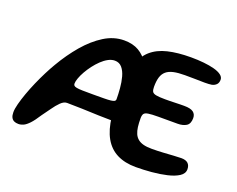

<svg xmlns="http://www.w3.org/2000/svg" viewBox="-105 -827 1270 1027"><g transform="rotate(20 529.5 -313.5)"><path d="M76 10.5Q61.5 10.5 51.2 5.5Q41 0.5 35.5 -10.5Q30 -21.5 30 -40Q30 -58.5 37.5 -87.5Q45 -116.5 57.5 -151.5Q70 -186.5 86 -223Q102 -259.5 119 -293Q136 -326.5 151.5 -352.5Q192 -422 240.5 -478.8Q289 -535.5 343.5 -569.5Q398 -603.5 457 -603.5Q506 -603.5 540 -583.8Q574 -564 595.2 -529.5Q616.5 -495 628 -450.8Q639.5 -406.5 643.8 -356.5Q648 -306.5 648 -256Q648 -234.5 639.5 -216.5Q631 -198.5 610.2 -188Q589.5 -177.5 553 -177.5Q514 -177.5 465.2 -179.2Q416.5 -181 368.5 -182.8Q320.5 -184.5 283.5 -184.5Q265.5 -184.5 247.5 -166.8Q229.5 -149 212 -123.8Q194.5 -98.5 177 -75.5Q154 -39.5 136.5 -21Q119 -2.5 104.8 4Q90.5 10.5 76 10.5ZM397 -274.5Q435.5 -274.5 460.2 -274.8Q485 -275 499.2 -276.8Q513.5 -278.5 519.2 -282.2Q525 -286 525 -292.5Q525 -322 522.2 -355.2Q519.5 -388.5 511.5 -418Q503.5 -447.5 487.8 -466Q472 -484.5 446.5 -484.5Q428 -484.5 409 -474.2Q390 -464 372 -446.8Q354 -429.5 338.2 -408.8Q322.5 -388 310.5 -366.8Q298.5 -345.5 291.8 -326.8Q285 -308 285 -295.5Q285 -288.5 289 -284.2Q293 -280 304.5 -277.8Q316 -275.5 338.2 -275Q360.5 -274.5 397 -274.5ZM745 12.5Q683 12.5 638.2 -10Q593.5 -32.5 567.2 -78.8Q541 -125 533 -196Q531 -212.5 530 -230Q529 -247.5 528.2 -266.5Q527.5 -285.5 527.2 -305.8Q527 -326 527 -347.5Q527 -434.5 544.8 -491.5Q562.5 -548.5 599 -581Q635.5 -613.5 691.8 -627Q748 -640.5 824 -640.5Q861.5 -640.5 895.8 -637Q930 -633.5 956.2 -626.5Q982.5 -619.5 997.5 -608.2Q1012.5 -597 1012.5 -581.5Q1012.5 -564 1002.8 -554Q993 -544 977.5 -540.5Q962 -538 937 -538Q912 -538 882.8 -539Q853.5 -540 825 -539.5Q786.5 -539.5 760.8 -533.8Q735 -528 719.5 -514.8Q704 -501.5 697.2 -479.5Q690.5 -457.5 690.5 -425Q690.5 -407.5 695.2 -398.2Q700 -389 717 -385.5Q734 -382 770 -382Q781 -382 795.2 -382.2Q809.5 -382.5 824.8 -383Q840 -383.5 853.8 -383.8Q867.5 -384 877 -384Q914 -384 929.5 -372.2Q945 -360.5 945 -338.5Q945 -306 925.8 -294Q906.5 -282 876.5 -282Q864 -282 849.8 -282Q835.5 -282 820.8 -282Q806 -282 792.2 -282Q778.5 -282 768 -282Q729.5 -282 710.8 -279Q692 -276 686.2 -267.5Q680.5 -259 680.5 -242Q680.5 -214.5 683.2 -193Q686 -171.5 693 -155.5Q700 -139.5 712.8 -129Q725.5 -118.5 744.8 -113.5Q764 -108.5 792 -108.5Q825 -108.5 857.2 -110.5Q889.5 -112.5 916.2 -114.2Q943 -116 958.5 -116Q984.5 -116 997 -104.2Q1009.5 -92.5 1009.5 -70.5Q1009.5 -46 984.8 -30Q960 -14 920.2 -4.8Q880.5 4.5 834.2 8.5Q788 12.5 745 12.5Z"/></g></svg>

Font: Gluten Thin Medium
Style: Regular
Weight: 500
Version: Version 1.300